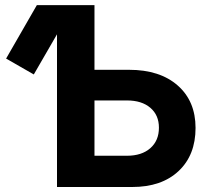

<svg xmlns="http://www.w3.org/2000/svg" viewBox="-20 -748 831 768"><path d="M115.2 -450.2 4.4 -513.7 127.4 -727.5H357.9V-468.8H496.1Q619.6 -468.8 690.9 -406Q762.2 -343.3 762.2 -236.3Q762.2 -127.4 694.3 -63.7Q626.5 0 508.8 0H208V-610.8ZM357.9 -346.2V-125H487.8Q546.9 -125 581.3 -155.3Q615.7 -185.5 615.7 -237.3Q615.7 -287.6 581.3 -316.9Q546.9 -346.2 487.8 -346.2Z"/></svg>

Font: Inter Display
Style: Bold
Weight: 700
Designer: Rasmus Andersson
Foundry: rsms
Version: Version 4.001;git-9221beed3